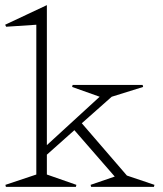

<svg xmlns="http://www.w3.org/2000/svg" viewBox="-40 -726 632 746"><path d="M-16.1 -622.1 -20 -629.9 142.1 -706.1V-162.1L347.2 -350.1L240.2 -388.2L242.2 -396H514.2L516.1 -388.2L394 -350.1L277.8 -247.1L453.1 -43.9L560.1 -7.8L558.1 0H314L312 -7.8L405.8 -40L249 -220.2L142.1 -125V-47.9L256.8 -7.8L254.9 0H-17.1L-19 -7.8L101.1 -47.9V-629.9Z"/></svg>

Font: Halibut Thin
Style: Regular
Weight: 250
Designer: Matteo Maggi
Foundry: Collletttivo
Version: Version 3.080 | FøM Fix